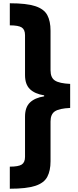

<svg xmlns="http://www.w3.org/2000/svg" viewBox="-20 -886 474 1174"><path d="M40 -866Q142 -866 195.5 -848.5Q249 -831 269 -794Q289 -757 289 -698V-456Q289 -411 316 -393.5Q343 -376 409 -373V-226Q343 -223 316 -205.5Q289 -188 289 -143V100Q289 158 269 195.5Q249 233 195.5 250.5Q142 268 40 268V133Q93 133 113 120Q133 107 133 73V-173Q133 -230 163 -259Q193 -288 250 -297V-303Q193 -312 163 -341Q133 -370 133 -427V-671Q133 -705 113 -718Q93 -731 40 -731Z"/></svg>

Font: Noto Sans Telugu UI SemiCondensed Black
Style: Regular
Weight: 900
Width: 4
Designer: Jelle Bosma - Monotype Design Team
Foundry: Monotype Imaging Inc.
Version: Version 2.005; ttfautohint (v1.8.4.7-5d5b)